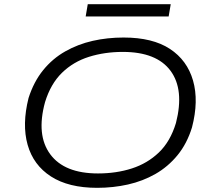

<svg xmlns="http://www.w3.org/2000/svg" viewBox="-20 -893 1025 921"><path d="M446 8Q309 8 224.5 -46.5Q140 -101 112.5 -198.5Q85 -296 117 -423Q142 -501 187 -556.5Q232 -612 293 -646.5Q354 -681 424.5 -697Q495 -713 573 -713Q712 -713 795 -658.5Q878 -604 906 -506.5Q934 -409 901 -282Q877 -204 831.5 -148.5Q786 -93 725.5 -58.5Q665 -24 594 -8Q523 8 446 8ZM450 -61Q538 -61 612.5 -85Q687 -109 742 -161.5Q797 -214 824 -303Q865 -463 798 -553.5Q731 -644 569 -644Q482 -644 407 -620.5Q332 -597 277.5 -544Q223 -491 196 -403Q153 -245 221 -153Q289 -61 450 -61ZM391 -814 401 -873H799L789 -814Z"/></svg>

Font: Nunito Sans 7pt Expanded Light
Style: Italic
Weight: 300
Width: 7
Italic angle: -9°
Designer: Vernon Adams
Foundry: Vernon Adams
Version: Version 3.101;gftools[0.9.27]